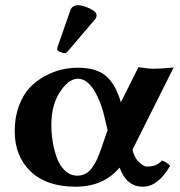

<svg xmlns="http://www.w3.org/2000/svg" viewBox="-20 -702 688 732"><path d="M276.9 -682.1C271 -682.1 265.4 -680.6 260 -677.5C254.6 -674.4 251 -670.2 249 -665L199.2 -522C198.6 -520 198.2 -517.1 198.2 -513.2C198.2 -509.9 202.1 -506.8 209.7 -503.7C217.4 -500.6 223.5 -499 228 -499C230.6 -499 234.2 -501.6 238.8 -506.8L342.8 -628.9C346.4 -632.8 348.1 -637.9 348.1 -644C348.1 -653.2 339.3 -661.8 321.5 -669.9C303.8 -678.1 288.9 -682.1 276.9 -682.1ZM390.1 -206.1 377 -168 366.2 -136.2C363.6 -129.1 360 -119.7 355.5 -108.2C350.9 -96.6 346.9 -87.9 343.5 -82C340.1 -76.2 335.8 -69.5 330.6 -62C325.4 -54.5 320.2 -49 315.2 -45.4C310.1 -41.8 304.3 -38.7 297.6 -36.1C290.9 -33.5 283.7 -32.2 275.9 -32.2C258 -32.2 242.2 -38.4 228.5 -50.8C214.8 -63.2 204.3 -79.4 197 -99.6C189.7 -119.8 184.3 -140.5 180.9 -161.6C177.5 -182.8 175.8 -204.3 175.8 -226.1C175.8 -276.9 186.8 -318.8 209 -352.1C231.1 -385.3 253.7 -401.9 276.9 -401.9C299.6 -401.9 320.2 -387.2 338.6 -357.9C357 -328.6 371.4 -289.7 381.8 -241.2ZM276.9 -443.8C256.7 -443.8 236.2 -441.5 215.6 -436.8C194.9 -432 173.6 -423.8 151.6 -412.1C129.6 -400.4 110.3 -385.7 93.5 -367.9C76.7 -350.2 63 -327 52.2 -298.3C41.5 -269.7 36.1 -237.6 36.1 -202.1C36.1 -138.3 56.4 -87.1 96.9 -48.3C137.5 -9.6 194.5 9.8 268.1 9.8C339 9.8 395 -14.5 436 -63C453.6 -14.5 483.2 9.8 524.9 9.8C563.3 9.8 598 -16.9 628.9 -70.3C615.6 -82 605 -88.7 597.2 -90.3C584.8 -74.7 565.8 -66.9 540 -66.9C532.2 -66.9 522.4 -72.3 510.5 -83.3C498.6 -94.2 490.1 -110 484.9 -130.9L642.1 -444.8C610.2 -441.6 584.5 -439.9 564.9 -439.9C552.6 -439.9 533.5 -441.9 507.8 -445.8L440.9 -312C434.4 -333.5 427.2 -351.7 419.4 -366.7C411.6 -381.7 401.5 -395.3 389.2 -407.5C376.8 -419.7 361.3 -428.8 342.8 -434.8C324.2 -440.8 302.2 -443.8 276.9 -443.8Z"/></svg>

Font: Linux Biolinum G
Style: Bold
Weight: 700
Designer: Philipp H. Poll
Foundry: Philipp H. Poll
Version: Version 1.1.0